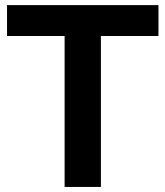

<svg xmlns="http://www.w3.org/2000/svg" viewBox="-20 -739 654 759"><path d="M7.8 -718.8H606.4V-596.7H378.9V0H235.4V-596.7H7.8Z"/></svg>

Font: Min Sans Bold
Style: Regular
Weight: 700
Designer: Jinseong-Kim, NotoSansCJK, Nunito
Foundry: Jinseong-Kim
Version: Version 1.400;Glyphs 3.1.2 (3151)